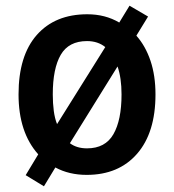

<svg xmlns="http://www.w3.org/2000/svg" viewBox="-20 -603 611 673"><path d="M525 -272Q525 -138 460.5 -64Q396 10 284 10Q222 10 174 -16L134 50L70 11L114 -62Q45 -139 45 -272Q45 -408 109 -480.5Q173 -553 286 -553Q349 -553 398 -524L434 -583L499 -545L458 -478Q490 -442 507.5 -390Q525 -338 525 -272ZM165 -272Q165 -241 168.5 -214.5Q172 -188 180 -168L349 -438Q323 -459 285 -459Q221 -459 193 -411Q165 -363 165 -272ZM406 -272Q406 -330 392 -370L225 -101Q249 -83 285 -83Q349 -83 377.5 -132.5Q406 -182 406 -272Z"/></svg>

Font: Noto Sans Khmer UI SemiCondensed SemiBold
Style: Regular
Weight: 600
Width: 4
Designer: Danh Hong and the Monotype Design Team
Foundry: Monotype Imaging Inc.
Version: Version 2.002; ttfautohint (v1.8.4.7-5d5b)